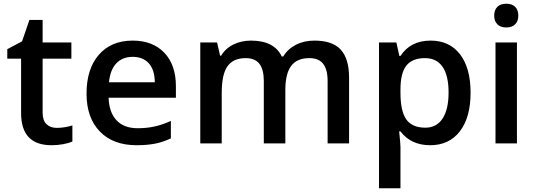

<svg xmlns="http://www.w3.org/2000/svg" viewBox="-20 -767 2867 1027"><path d="M283.2 -83Q325.2 -83 367.2 -96.2V-9.8Q348.1 -1.5 318.1 4.2Q288.1 9.8 255.9 9.8Q92.8 9.8 92.8 -162.1V-453.1H19V-503.9L98.1 -545.9L137.2 -660.2H208V-540H361.8V-453.1H208V-164.1Q208 -122.6 228.8 -102.8Q249.5 -83 283.2 -83Z M710.9 9.8Q585 9.8 513.9 -63.7Q442.9 -137.2 442.9 -266.1Q442.9 -398.4 508.8 -474.1Q574.7 -549.8 689.9 -549.8Q796.9 -549.8 858.9 -484.9Q920.9 -419.9 920.9 -306.2V-244.1H561Q563.5 -165.5 603.5 -123.3Q643.6 -81.1 716.3 -81.1Q764.2 -81.1 805.4 -90.1Q846.7 -99.1 894 -120.1V-26.9Q852.1 -6.8 809.1 1.5Q766.1 9.8 710.9 9.8ZM689.9 -462.9Q635.3 -462.9 602.3 -428.2Q569.3 -393.6 563 -327.1H808.1Q807.1 -394 775.9 -428.5Q744.6 -462.9 689.9 -462.9Z M1506.3 0H1391.1V-333Q1391.1 -395 1367.7 -425.5Q1344.2 -456.1 1294.4 -456.1Q1228 -456.1 1197 -412.8Q1166 -369.6 1166 -269V0H1051.3V-540H1141.1L1157.2 -469.2H1163.1Q1185.5 -507.8 1228.3 -528.8Q1271 -549.8 1322.3 -549.8Q1446.8 -549.8 1487.3 -464.8H1495.1Q1519 -504.9 1562.5 -527.3Q1606 -549.8 1662.1 -549.8Q1758.8 -549.8 1803 -501Q1847.2 -452.1 1847.2 -352.1V0H1732.4V-333Q1732.4 -395 1708.7 -425.5Q1685.1 -456.1 1635.3 -456.1Q1568.4 -456.1 1537.4 -414.3Q1506.3 -372.6 1506.3 -286.1Z M2281.2 9.8Q2178.7 9.8 2122.1 -64H2115.2Q2122.1 4.4 2122.1 19V240.2H2007.3V-540H2100.1Q2104 -524.9 2116.2 -467.8H2122.1Q2175.8 -549.8 2283.2 -549.8Q2384.3 -549.8 2440.7 -476.6Q2497.1 -403.3 2497.1 -271Q2497.1 -138.7 2439.7 -64.5Q2382.3 9.8 2281.2 9.8ZM2253.4 -456.1Q2185.1 -456.1 2153.6 -416Q2122.1 -376 2122.1 -288.1V-271Q2122.1 -172.4 2153.3 -128.2Q2184.6 -84 2255.4 -84Q2314.9 -84 2347.2 -132.8Q2379.4 -181.6 2379.4 -272Q2379.4 -362.8 2347.4 -409.4Q2315.4 -456.1 2253.4 -456.1Z M2745.1 0H2630.4V-540H2745.1ZM2623.5 -683.1Q2623.5 -713.9 2640.4 -730.5Q2657.2 -747.1 2688.5 -747.1Q2718.8 -747.1 2735.6 -730.5Q2752.4 -713.9 2752.4 -683.1Q2752.4 -653.8 2735.6 -637Q2718.8 -620.1 2688.5 -620.1Q2657.2 -620.1 2640.4 -637Q2623.5 -653.8 2623.5 -683.1Z"/></svg>

Font: f2_18033          
Style: Regular
Weight: 600
Foundry: Ascender Corporation
Version: Version 1.10